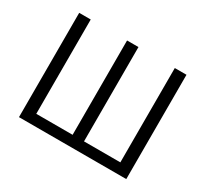

<svg xmlns="http://www.w3.org/2000/svg" viewBox="-146 -949 1249 1167"><g transform="rotate(30 478.0 -366.0)"><path d="M102 0H855V-732H773V-70H518V-732H438V-70H183V-732H102Z"/></g></svg>

Font: Noto Sans CJK SC DemiLight
Style: Regular
Weight: 350
Designer: Ryoko NISHIZUKA 西塚涼子 (kana, bopomofo & ideographs); Paul D. Hunt (Latin, Greek & Cyrillic); Sandoll Communications 산돌커뮤니
Foundry: Adobe
Version: Version 2.004;hotconv 1.0.118;makeotfexe 2.5.65603